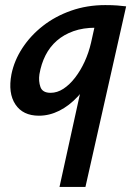

<svg xmlns="http://www.w3.org/2000/svg" viewBox="-20 -446 538 755"><path d="M214 289 331 -243 390 -277Q374 -210 347.5 -157Q321 -104 286.5 -67Q252 -30 213 -10.5Q174 9 133 9Q70 9 40.5 -35.5Q11 -80 25 -154Q36 -208 68 -257Q100 -306 148.5 -344Q197 -382 259.5 -404Q322 -426 394 -426Q422 -426 441 -424.5Q460 -423 476 -421L316 289ZM179 -81Q205 -81 229.5 -97Q254 -113 275.5 -141Q297 -169 313 -204Q329 -239 338 -278L360 -377L407 -334Q394 -336 381.5 -336.5Q369 -337 356 -337Q307 -337 269 -323.5Q231 -310 203.5 -286Q176 -262 159 -228.5Q142 -195 135 -154Q131 -127 139 -104Q147 -81 179 -81Z"/></svg>

Font: Ysabeau
Style: Bold Italic
Weight: 700
Italic angle: -12°
Designer: Christian Thalmann (Catharsis Fonts)
Version: Version 2.002